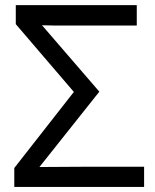

<svg xmlns="http://www.w3.org/2000/svg" viewBox="-20 -734 610 754"><path d="M36.1 0V-74.2L270 -373L42 -639.2V-713.9H517.1V-633.8H191.9L145 -634.8L370.1 -374L134.8 -78.1L297.9 -79.1H545.9V0Z"/></svg>

Font: NotoSans
Style: Regular
Weight: 400
Designer: Monotype Design team
Foundry: Monotype Imaging Inc.
Version: Version 1.04